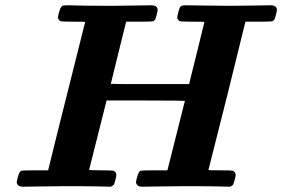

<svg xmlns="http://www.w3.org/2000/svg" viewBox="-20 -706 1067 726"><path d="M162 -62Q163 -68 198 -208Q233 -348 267.5 -485Q302 -622 302 -623Q302 -624 258 -624Q214 -624 209 -626Q202 -629 199 -639Q199 -643 203 -659Q209 -681 216 -684Q220 -686 239 -686Q290 -684 403 -684Q432 -684 481 -685Q530 -686 553 -686Q576 -686 576 -668Q576 -663 572 -648.5Q568 -634 566 -631Q562 -627 560 -626Q555 -624 506 -624H457L428 -507L399 -389Q399 -388 547 -388H695L724 -505L753 -623Q753 -624 709 -624Q665 -624 660 -626Q653 -629 650 -639Q650 -643 654 -659Q658 -673 659.5 -677Q661 -681 665.5 -683.5Q670 -686 681 -686Q702 -686 755 -685Q808 -684 847 -684Q885 -684 935 -685Q985 -686 1004 -686Q1027 -686 1027 -668Q1027 -663 1023 -648.5Q1019 -634 1017 -631Q1013 -627 1011 -626Q1006 -624 957 -624H908L839 -344Q768 -64 768 -63Q768 -62 812 -62Q857 -62 861 -60Q871 -55 871 -44Q871 -39 867 -24.5Q863 -10 861 -7Q858 -4 850 0L808 -1Q782 -2 675 -2Q636 -2 586 -1Q536 0 516 0Q499 0 494 -15Q494 -19 498 -35Q504 -57 511 -60Q515 -62 564 -62H613L614 -66L679 -324Q679 -326 531 -326H383L382 -322L317 -64Q317 -62 361 -62Q406 -62 410 -60Q420 -55 420 -44Q420 -39 416 -24.5Q412 -10 410 -7Q407 -4 399 0L357 -1Q331 -2 224 -2Q185 -2 135 -1Q85 0 65 0Q48 0 43 -15Q43 -19 47 -35Q53 -57 60 -60Q64 -62 113 -62Z"/></svg>

Font: KaTeX_Math
Style: Bold Italic
Weight: 700
Version: Version 3699957226